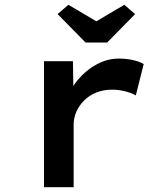

<svg xmlns="http://www.w3.org/2000/svg" viewBox="-20 -783 701 803"><path d="M164 0V-527H285L288 -342L258 -359Q272 -409 306 -449.5Q340 -490 384.5 -514Q429 -538 477 -538Q507 -538 535 -532Q563 -526 581 -515L548 -384Q529 -395 502 -401.5Q475 -408 449 -408Q413 -408 383 -396Q353 -384 332 -363Q311 -342 299.5 -316Q288 -290 288 -262V0ZM338 -605 221 -724 266 -763 398 -685H368L500 -763L545 -724L428 -605Z"/></svg>

Font: Lexend Mega Medium
Style: Regular
Weight: 500
Version: Version 1.007